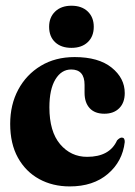

<svg xmlns="http://www.w3.org/2000/svg" viewBox="-20 -658 484 688"><path d="M427 -324.5Q427 -290 407.2 -270.2Q387.5 -250.5 354 -250.5Q319.5 -250.5 301.2 -270.5Q283 -290.5 283 -325.5V-354Q283 -409 235 -409Q200 -409 178.5 -373.5Q157 -338 157 -273.5Q157 -186.5 195.5 -141.2Q234 -96 292 -96Q373 -96 399.5 -155Q409.5 -165.5 417 -165Q427.5 -164.5 427 -149Q419 -79.5 366.5 -34.8Q314 10 230 10Q168.5 10 120.2 -16.5Q72 -43 44.2 -93Q16.5 -143 16.5 -214Q16.5 -282.5 45.2 -336.5Q74 -390.5 126 -422Q178 -453.5 247.5 -453.5Q333 -453.5 380 -415.8Q427 -378 427 -324.5ZM236 -486.5Q199 -486.5 177.5 -506.8Q156 -527 156 -562Q156 -596 177.8 -616.8Q199.5 -637.5 236 -637.5Q273 -637.5 294.5 -616.8Q316 -596 316 -562Q316 -527.5 294.5 -507Q273 -486.5 236 -486.5Z"/></svg>

Font: Fraunces 144pt Soft
Style: Bold
Weight: 700
Version: Version 1.000;[0bf87f6ff]